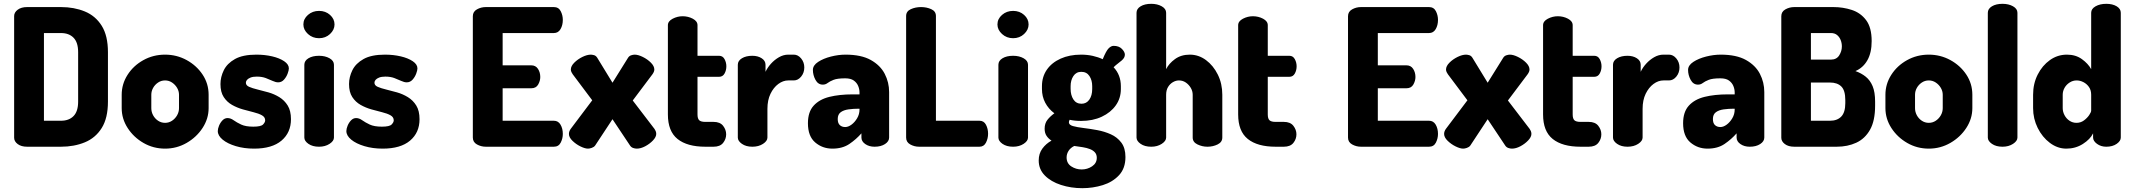

<svg xmlns="http://www.w3.org/2000/svg" viewBox="-20 -768 11167 1005"><path d="M122 0Q91 0 72.5 -14Q54 -28 54 -47V-684Q54 -703 72.5 -717Q91 -731 122 -731H299Q368 -731 424 -708Q480 -685 512.5 -633Q545 -581 545 -495V-236Q545 -150 512.5 -98Q480 -46 424 -23Q368 0 299 0ZM210 -136H299Q341 -136 365 -160.5Q389 -185 389 -236V-495Q389 -546 365 -570.5Q341 -595 299 -595H210Z M844 10Q783 10 731.5 -19.5Q680 -49 648.5 -97.5Q617 -146 617 -202V-272Q617 -328 647.5 -376Q678 -424 730 -453Q782 -482 844 -482Q905 -482 957 -453.5Q1009 -425 1040.5 -377.5Q1072 -330 1072 -272V-202Q1072 -147 1040.5 -98.5Q1009 -50 957 -20Q905 10 844 10ZM844 -125Q864 -125 880.5 -136Q897 -147 907 -164.5Q917 -182 917 -202V-272Q917 -291 907 -308Q897 -325 880.5 -336Q864 -347 844 -347Q824 -347 807.5 -336Q791 -325 781.5 -308Q772 -291 772 -272V-202Q772 -182 781.5 -164.5Q791 -147 807.5 -136Q824 -125 844 -125Z M1310 10Q1258 10 1214.5 -3Q1171 -16 1145.5 -37Q1120 -58 1120 -82Q1120 -94 1126.5 -110Q1133 -126 1144.5 -138Q1156 -150 1171 -150Q1187 -150 1203 -138.5Q1219 -127 1242.5 -116Q1266 -105 1306 -105Q1346 -105 1357 -116.5Q1368 -128 1368 -138Q1368 -155 1351 -164.5Q1334 -174 1307.5 -180.5Q1281 -187 1251 -195.5Q1221 -204 1194.5 -219Q1168 -234 1151 -260Q1134 -286 1134 -328Q1134 -365 1151.5 -400.5Q1169 -436 1210 -459Q1251 -482 1322 -482Q1366 -482 1404.5 -473Q1443 -464 1467.5 -447.5Q1492 -431 1492 -410Q1492 -400 1485.5 -382.5Q1479 -365 1466.5 -351Q1454 -337 1436 -337Q1423 -337 1407 -344.5Q1391 -352 1371 -359.5Q1351 -367 1324 -367Q1304 -367 1291.5 -362Q1279 -357 1273 -350Q1267 -343 1267 -335Q1267 -321 1284 -313.5Q1301 -306 1328 -299.5Q1355 -293 1385 -284.5Q1415 -276 1442 -259.5Q1469 -243 1486 -215.5Q1503 -188 1503 -144Q1503 -74 1453.5 -32Q1404 10 1310 10Z M1650 0Q1616 0 1594.5 -15Q1573 -30 1573 -48V-429Q1573 -450 1594.5 -463Q1616 -476 1650 -476Q1682 -476 1705 -463Q1728 -450 1728 -429V-48Q1728 -30 1705 -15Q1682 0 1650 0ZM1650 -568Q1616 -568 1592 -590Q1568 -612 1568 -640Q1568 -669 1592 -690Q1616 -711 1650 -711Q1684 -711 1707.5 -690Q1731 -669 1731 -640Q1731 -612 1707.5 -590Q1684 -568 1650 -568Z M1983 10Q1931 10 1887.5 -3Q1844 -16 1818.5 -37Q1793 -58 1793 -82Q1793 -94 1799.5 -110Q1806 -126 1817.5 -138Q1829 -150 1844 -150Q1860 -150 1876 -138.5Q1892 -127 1915.5 -116Q1939 -105 1979 -105Q2019 -105 2030 -116.5Q2041 -128 2041 -138Q2041 -155 2024 -164.5Q2007 -174 1980.5 -180.5Q1954 -187 1924 -195.5Q1894 -204 1867.5 -219Q1841 -234 1824 -260Q1807 -286 1807 -328Q1807 -365 1824.5 -400.5Q1842 -436 1883 -459Q1924 -482 1995 -482Q2039 -482 2077.5 -473Q2116 -464 2140.5 -447.5Q2165 -431 2165 -410Q2165 -400 2158.5 -382.5Q2152 -365 2139.5 -351Q2127 -337 2109 -337Q2096 -337 2080 -344.5Q2064 -352 2044 -359.5Q2024 -367 1997 -367Q1977 -367 1964.5 -362Q1952 -357 1946 -350Q1940 -343 1940 -335Q1940 -321 1957 -313.5Q1974 -306 2001 -299.5Q2028 -293 2058 -284.5Q2088 -276 2115 -259.5Q2142 -243 2159 -215.5Q2176 -188 2176 -144Q2176 -74 2126.5 -32Q2077 10 1983 10Z M2523 0Q2498 0 2476.5 -12Q2455 -24 2455 -48V-683Q2455 -707 2476.5 -719Q2498 -731 2523 -731H2879Q2904 -731 2915 -709.5Q2926 -688 2926 -664Q2926 -636 2914 -615.5Q2902 -595 2879 -595H2611V-426H2761Q2784 -426 2796 -407.5Q2808 -389 2808 -365Q2808 -345 2797 -325.5Q2786 -306 2761 -306H2611V-136H2879Q2902 -136 2914 -115.5Q2926 -95 2926 -67Q2926 -43 2915 -21.5Q2904 0 2879 0Z M3058 10Q3042 10 3018.5 -1.5Q2995 -13 2976.5 -31Q2958 -49 2958 -67Q2958 -80 2967 -93L3080 -243L2978 -379Q2975 -383 2971.5 -390Q2968 -397 2968 -404Q2968 -422 2986 -440Q3004 -458 3028.5 -470Q3053 -482 3073 -482Q3078 -482 3088.5 -479.5Q3099 -477 3106 -466L3186 -335L3267 -465Q3273 -475 3283.5 -478.5Q3294 -482 3302 -482Q3320 -482 3344.5 -470Q3369 -458 3387 -440Q3405 -422 3405 -404Q3405 -393 3395 -379L3292 -242L3406 -93Q3409 -89 3412 -82Q3415 -75 3415 -67Q3415 -51 3398 -33Q3381 -15 3357.5 -2.5Q3334 10 3313 10Q3304 10 3294 6.5Q3284 3 3278 -6L3186 -144L3095 -6Q3089 2 3077.5 6Q3066 10 3058 10Z M3672 0Q3577 0 3526.5 -40.5Q3476 -81 3476 -169V-636Q3476 -657 3501 -670Q3526 -683 3553 -683Q3582 -683 3606.5 -670Q3631 -657 3631 -636V-476H3744Q3763 -476 3772.5 -458.5Q3782 -441 3782 -421Q3782 -400 3772.5 -383Q3763 -366 3744 -366H3631V-169Q3631 -147 3640 -138.5Q3649 -130 3672 -130H3715Q3749 -130 3765 -109.5Q3781 -89 3781 -65Q3781 -40 3765 -20Q3749 0 3715 0Z M3918 0Q3885 0 3863.5 -15Q3842 -30 3842 -48V-429Q3842 -450 3863.5 -463Q3885 -476 3918 -476Q3947 -476 3967 -463Q3987 -450 3987 -429V-392Q3997 -414 4015.5 -434.5Q4034 -455 4057.5 -468.5Q4081 -482 4106 -482H4135Q4157 -482 4173.5 -462Q4190 -442 4190 -415Q4190 -387 4173.5 -367Q4157 -347 4135 -347H4106Q4079 -347 4054 -328.5Q4029 -310 4013 -277Q3997 -244 3997 -198V-48Q3997 -30 3974 -15Q3951 0 3918 0Z M4337 10Q4285 10 4247 -22.5Q4209 -55 4209 -123Q4209 -182 4239 -215Q4269 -248 4321.5 -261Q4374 -274 4443 -274H4479V-284Q4479 -301 4472 -318Q4465 -335 4449 -346.5Q4433 -358 4404 -358Q4363 -358 4343 -350Q4323 -342 4312 -333.5Q4301 -325 4287 -325Q4262 -325 4248.5 -350Q4235 -375 4235 -402Q4235 -426 4262.5 -444Q4290 -462 4329.5 -472Q4369 -482 4406 -482Q4488 -482 4538 -454Q4588 -426 4611 -381.5Q4634 -337 4634 -286V-48Q4634 -28 4612.5 -14Q4591 0 4558 0Q4529 0 4509 -14Q4489 -28 4489 -48V-70Q4462 -39 4426 -14.5Q4390 10 4337 10ZM4404 -103Q4420 -103 4437 -115.5Q4454 -128 4466.5 -149Q4479 -170 4479 -195V-199H4475Q4447 -199 4421.5 -195.5Q4396 -192 4380.5 -180.5Q4365 -169 4365 -145Q4365 -123 4376 -113Q4387 -103 4404 -103Z M4791 0Q4766 0 4744.5 -12Q4723 -24 4723 -48V-684Q4723 -709 4747.5 -720Q4772 -731 4801 -731Q4830 -731 4854.5 -720Q4879 -709 4879 -684V-136H5107Q5130 -136 5141 -115Q5152 -94 5152 -68Q5152 -43 5141 -21.5Q5130 0 5107 0Z M5283 0Q5249 0 5227.5 -15Q5206 -30 5206 -48V-429Q5206 -450 5227.5 -463Q5249 -476 5283 -476Q5315 -476 5338 -463Q5361 -450 5361 -429V-48Q5361 -30 5338 -15Q5315 0 5283 0ZM5283 -568Q5249 -568 5225 -590Q5201 -612 5201 -640Q5201 -669 5225 -690Q5249 -711 5283 -711Q5317 -711 5340.5 -690Q5364 -669 5364 -640Q5364 -612 5340.5 -590Q5317 -568 5283 -568Z M5645 217Q5586 217 5533.5 200Q5481 183 5449 150.5Q5417 118 5417 72Q5417 36 5436 10Q5455 -16 5484 -32Q5468 -42 5458 -57Q5448 -72 5448 -94Q5448 -122 5462.5 -140.5Q5477 -159 5499 -175Q5468 -198 5451 -230.5Q5434 -263 5434 -302V-317Q5434 -366 5459.5 -403Q5485 -440 5531.5 -461Q5578 -482 5639 -482Q5671 -482 5700 -475.5Q5729 -469 5752 -458Q5770 -502 5783 -515Q5796 -528 5809 -528Q5837 -528 5852.5 -512Q5868 -496 5868 -482Q5868 -474 5864 -466.5Q5860 -459 5852 -452Q5843 -444 5831.5 -435.5Q5820 -427 5809 -416Q5828 -396 5837.5 -371Q5847 -346 5847 -317V-302Q5847 -254 5820.5 -216.5Q5794 -179 5747 -157Q5700 -135 5639 -135Q5606 -135 5579 -141Q5577 -137 5576 -134Q5575 -131 5575 -128Q5575 -114 5596.5 -108Q5618 -102 5651.5 -98Q5685 -94 5723 -87Q5761 -80 5794.5 -65Q5828 -50 5849.5 -21.5Q5871 7 5871 54Q5871 113 5837.5 149Q5804 185 5752.5 201Q5701 217 5645 217ZM5642 119Q5672 119 5696.5 102.5Q5721 86 5721 58Q5721 41 5711.5 30Q5702 19 5685.5 12.5Q5669 6 5647.5 2.5Q5626 -1 5603 -4Q5583 6 5573 22Q5563 38 5563 56Q5563 87 5587.5 103Q5612 119 5642 119ZM5641 -225Q5667 -225 5682 -246.5Q5697 -268 5697 -302V-317Q5697 -348 5682.5 -370Q5668 -392 5640 -392Q5613 -392 5598.5 -370Q5584 -348 5584 -317V-303Q5584 -270 5598.5 -247.5Q5613 -225 5641 -225Z M6006 0Q5972 0 5950.5 -15Q5929 -30 5929 -48V-701Q5929 -722 5950.5 -735Q5972 -748 6006 -748Q6038 -748 6061 -735Q6084 -722 6084 -701V-406Q6098 -435 6130 -458.5Q6162 -482 6208 -482Q6254 -482 6292.5 -453.5Q6331 -425 6354.5 -377.5Q6378 -330 6378 -272V-48Q6378 -24 6353.5 -12Q6329 0 6300 0Q6273 0 6248 -12Q6223 -24 6223 -48V-272Q6223 -291 6213 -308Q6203 -325 6187 -336Q6171 -347 6151 -347Q6135 -347 6119.5 -338Q6104 -329 6094 -312.5Q6084 -296 6084 -272V-48Q6084 -30 6061 -15Q6038 0 6006 0Z M6657 0Q6562 0 6511.5 -40.5Q6461 -81 6461 -169V-636Q6461 -657 6486 -670Q6511 -683 6538 -683Q6567 -683 6591.5 -670Q6616 -657 6616 -636V-476H6729Q6748 -476 6757.5 -458.5Q6767 -441 6767 -421Q6767 -400 6757.5 -383Q6748 -366 6729 -366H6616V-169Q6616 -147 6625 -138.5Q6634 -130 6657 -130H6700Q6734 -130 6750 -109.5Q6766 -89 6766 -65Q6766 -40 6750 -20Q6734 0 6700 0Z M7104 0Q7079 0 7057.5 -12Q7036 -24 7036 -48V-683Q7036 -707 7057.5 -719Q7079 -731 7104 -731H7460Q7485 -731 7496 -709.5Q7507 -688 7507 -664Q7507 -636 7495 -615.5Q7483 -595 7460 -595H7192V-426H7342Q7365 -426 7377 -407.5Q7389 -389 7389 -365Q7389 -345 7378 -325.5Q7367 -306 7342 -306H7192V-136H7460Q7483 -136 7495 -115.5Q7507 -95 7507 -67Q7507 -43 7496 -21.5Q7485 0 7460 0Z M7639 10Q7623 10 7599.5 -1.5Q7576 -13 7557.5 -31Q7539 -49 7539 -67Q7539 -80 7548 -93L7661 -243L7559 -379Q7556 -383 7552.5 -390Q7549 -397 7549 -404Q7549 -422 7567 -440Q7585 -458 7609.5 -470Q7634 -482 7654 -482Q7659 -482 7669.5 -479.5Q7680 -477 7687 -466L7767 -335L7848 -465Q7854 -475 7864.5 -478.5Q7875 -482 7883 -482Q7901 -482 7925.5 -470Q7950 -458 7968 -440Q7986 -422 7986 -404Q7986 -393 7976 -379L7873 -242L7987 -93Q7990 -89 7993 -82Q7996 -75 7996 -67Q7996 -51 7979 -33Q7962 -15 7938.5 -2.5Q7915 10 7894 10Q7885 10 7875 6.5Q7865 3 7859 -6L7767 -144L7676 -6Q7670 2 7658.5 6Q7647 10 7639 10Z M8253 0Q8158 0 8107.5 -40.5Q8057 -81 8057 -169V-636Q8057 -657 8082 -670Q8107 -683 8134 -683Q8163 -683 8187.5 -670Q8212 -657 8212 -636V-476H8325Q8344 -476 8353.5 -458.5Q8363 -441 8363 -421Q8363 -400 8353.5 -383Q8344 -366 8325 -366H8212V-169Q8212 -147 8221 -138.5Q8230 -130 8253 -130H8296Q8330 -130 8346 -109.5Q8362 -89 8362 -65Q8362 -40 8346 -20Q8330 0 8296 0Z M8499 0Q8466 0 8444.5 -15Q8423 -30 8423 -48V-429Q8423 -450 8444.5 -463Q8466 -476 8499 -476Q8528 -476 8548 -463Q8568 -450 8568 -429V-392Q8578 -414 8596.5 -434.5Q8615 -455 8638.5 -468.5Q8662 -482 8687 -482H8716Q8738 -482 8754.5 -462Q8771 -442 8771 -415Q8771 -387 8754.5 -367Q8738 -347 8716 -347H8687Q8660 -347 8635 -328.5Q8610 -310 8594 -277Q8578 -244 8578 -198V-48Q8578 -30 8555 -15Q8532 0 8499 0Z M8918 10Q8866 10 8828 -22.5Q8790 -55 8790 -123Q8790 -182 8820 -215Q8850 -248 8902.5 -261Q8955 -274 9024 -274H9060V-284Q9060 -301 9053 -318Q9046 -335 9030 -346.5Q9014 -358 8985 -358Q8944 -358 8924 -350Q8904 -342 8893 -333.5Q8882 -325 8868 -325Q8843 -325 8829.5 -350Q8816 -375 8816 -402Q8816 -426 8843.5 -444Q8871 -462 8910.5 -472Q8950 -482 8987 -482Q9069 -482 9119 -454Q9169 -426 9192 -381.5Q9215 -337 9215 -286V-48Q9215 -28 9193.5 -14Q9172 0 9139 0Q9110 0 9090 -14Q9070 -28 9070 -48V-70Q9043 -39 9007 -14.5Q8971 10 8918 10ZM8985 -103Q9001 -103 9018 -115.5Q9035 -128 9047.5 -149Q9060 -170 9060 -195V-199H9056Q9028 -199 9002.5 -195.5Q8977 -192 8961.5 -180.5Q8946 -169 8946 -145Q8946 -123 8957 -113Q8968 -103 8985 -103Z M9372 0Q9341 0 9322.5 -14Q9304 -28 9304 -47V-683Q9304 -707 9325.5 -719Q9347 -731 9372 -731H9577Q9627 -731 9673 -716Q9719 -701 9748 -662.5Q9777 -624 9777 -553Q9777 -492 9754.5 -452.5Q9732 -413 9692 -396Q9723 -385 9746 -366.5Q9769 -348 9782 -317Q9795 -286 9795 -236V-215Q9795 -136 9768.5 -89Q9742 -42 9696.5 -21Q9651 0 9594 0ZM9459 -136H9559Q9597 -136 9618 -158Q9639 -180 9639 -228V-244Q9639 -295 9618 -315.5Q9597 -336 9559 -336H9459ZM9459 -456H9564Q9593 -456 9607 -478Q9621 -500 9621 -525Q9621 -543 9614.5 -559Q9608 -575 9595.5 -585Q9583 -595 9564 -595H9459Z M10076 10Q10015 10 9963.5 -19.5Q9912 -49 9880.5 -97.5Q9849 -146 9849 -202V-272Q9849 -328 9879.5 -376Q9910 -424 9962 -453Q10014 -482 10076 -482Q10137 -482 10189 -453.5Q10241 -425 10272.5 -377.5Q10304 -330 10304 -272V-202Q10304 -147 10272.5 -98.5Q10241 -50 10189 -20Q10137 10 10076 10ZM10076 -125Q10096 -125 10112.5 -136Q10129 -147 10139 -164.5Q10149 -182 10149 -202V-272Q10149 -291 10139 -308Q10129 -325 10112.5 -336Q10096 -347 10076 -347Q10056 -347 10039.5 -336Q10023 -325 10013.5 -308Q10004 -291 10004 -272V-202Q10004 -182 10013.5 -164.5Q10023 -147 10039.5 -136Q10056 -125 10076 -125Z M10462 0Q10428 0 10406.5 -15Q10385 -30 10385 -48V-701Q10385 -722 10406.5 -735Q10428 -748 10462 -748Q10494 -748 10517 -735Q10540 -722 10540 -701V-48Q10540 -30 10517 -15Q10494 0 10462 0Z M10796 10Q10750 10 10710 -20Q10670 -50 10646 -98.5Q10622 -147 10622 -202V-272Q10622 -330 10646 -377.5Q10670 -425 10710 -453.5Q10750 -482 10799 -482Q10845 -482 10877.5 -458.5Q10910 -435 10926 -406V-701Q10926 -722 10949 -735Q10972 -748 11005 -748Q11038 -748 11059.5 -735Q11081 -722 11081 -701V-48Q11081 -30 11059.5 -15Q11038 0 11005 0Q10977 0 10956.5 -15Q10936 -30 10936 -48V-70Q10921 -39 10882.5 -14.5Q10844 10 10796 10ZM10849 -125Q10871 -125 10888 -137.5Q10905 -150 10915.5 -165.5Q10926 -181 10926 -189V-272Q10926 -296 10914.5 -312.5Q10903 -329 10885.5 -338Q10868 -347 10850 -347Q10830 -347 10813 -336Q10796 -325 10786.5 -308Q10777 -291 10777 -272V-202Q10777 -183 10786.5 -165Q10796 -147 10812.5 -136Q10829 -125 10849 -125Z"/></svg>

Font: Dosis ExtraLight ExtraBold
Style: Regular
Weight: 800
Version: Version 3.001; ttfautohint (v1.8.2)